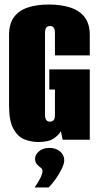

<svg xmlns="http://www.w3.org/2000/svg" viewBox="-20 -618 435 849"><path d="M149 10Q118 10 88.5 -1.5Q59 -13 39.5 -48Q20 -83 20 -151V-463Q20 -513 42 -542.5Q64 -572 103.5 -585Q143 -598 196 -598Q249 -598 290 -585Q331 -572 354 -542.5Q377 -513 377 -463V-373H223V-473Q223 -485 220 -491.5Q217 -498 212.5 -500.5Q208 -503 201 -503Q195 -503 190 -500.5Q185 -498 182 -491.5Q179 -485 179 -473V-110Q179 -99 182 -92Q185 -85 190 -82.5Q195 -80 201 -80Q211 -80 217 -86.5Q223 -93 223 -110V-222H198V-311H377V0H257L249 -38Q249 -38 249 -38Q249 -38 249 -38Q242 -23 219 -6.5Q196 10 149 10ZM133 211Q150 187 159 168Q168 149 168 137Q168 129 159.5 123Q151 117 143 108Q135 99 135 84Q135 66 152.5 51Q170 36 198 36Q227 36 245.5 51.5Q264 67 264 91Q264 106 253 128.5Q242 151 226.5 173Q211 195 195 211Z"/></svg>

Font: Alumni Sans Black
Style: Regular
Weight: 900
Designer: Robert E. Leuschke
Foundry: Robert E. Leuschke
Version: Version 1.018